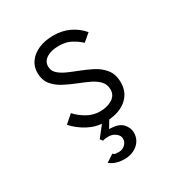

<svg xmlns="http://www.w3.org/2000/svg" viewBox="-175 -654 967 1018"><g transform="rotate(-30 308.0 -144.5)"><path d="M303 12Q250 12 202 -13.5Q154 -39 121 -77L170 -120Q194 -92.5 231 -71.2Q268 -50 309 -50Q353.5 -50 384.2 -69Q415 -88 415 -124Q415 -155 395.2 -175.8Q375.5 -196.5 345 -211Q314.5 -225.5 282 -238Q240 -254.5 203.8 -273.8Q167.5 -293 145.2 -321.5Q123 -350 123 -393Q123 -432 145 -461.2Q167 -490.5 205.8 -506.8Q244.5 -523 294 -523Q347.5 -523 391 -502.5Q434.5 -482 466 -445L420 -406Q400 -425.5 368.2 -443.2Q336.5 -461 292 -461Q245 -461 217 -443Q189 -425 189 -394Q189 -368.5 206.8 -351.2Q224.5 -334 252.5 -321Q280.5 -308 312 -296Q351.5 -281 390.5 -261.8Q429.5 -242.5 455.2 -211Q481 -179.5 481 -128Q481 -64.5 433.2 -26.2Q385.5 12 303 12ZM295 234Q266.5 234 244.2 226.2Q222 218.5 207 206L253 176Q259 183.5 267 184.8Q275 186 289 186Q310 186 326 171.2Q342 156.5 342 135Q342 116 323.2 101.5Q304.5 87 281 87Q256.5 87 245 92L233 77L301 -10H342L303 55Q361.5 55 384.8 80.8Q408 106.5 408 136Q408 179.5 375.5 206.8Q343 234 295 234Z"/></g></svg>

Font: Overpass Mono Light Light
Style: Regular
Weight: 300
Monospace: yes
Version: Version 4.000